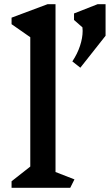

<svg xmlns="http://www.w3.org/2000/svg" viewBox="-20 -893 522 913"><path d="M314 0H35V-31L124 -101V-716L35 -778V-809L206 -873H244V-75L334 -40ZM482 -723 362 -571 324 -601Q348 -637 360.5 -675Q373 -713 373 -746Q373 -758 372 -763L332 -798V-829L444 -873H482Z"/></svg>

Font: Inknut Antiqua
Style: Regular
Weight: 400
Designer: Claus Eggers Sørensen
Foundry: Claus Eggers Sørensen
Version: Version 1.003; ttfautohint (v1.8.2) -l 8 -r 50 -G 200 -x 14 